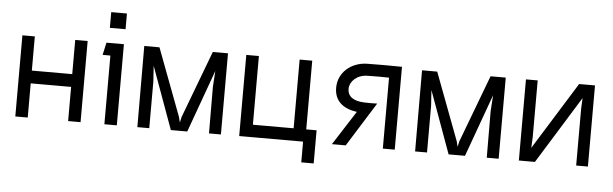

<svg xmlns="http://www.w3.org/2000/svg" viewBox="-49 -818 3535 1108"><g transform="rotate(5 1719.0 -264.0)"><path d="M434 -470H362V-272H128V-470H56V0H128V-198H362V0H434Z M555 -648V-557H646V-648ZM527 -398H572V0H644V-470H543Z M762 -470 763 0H832V-270L826 -361L957 0H1052L1183 -362L1177 -270L1178 0H1247V-470H1159L1012 -80L1005 -48L997 -80L850 -470Z M1426 -72V-470H1353V0H1723V120H1795V-72H1735V-470H1662V-72Z M2185 -411V0H2254V-480C2172 -481 2126 -481 2054 -480C1960 -479 1886 -415 1886 -327C1886 -249 1938 -209 2017 -198L1890 0H1970L2130 -256C2111 -255 2074 -255 2055 -256C1994 -258 1958 -281 1958 -327C1958 -368 1998 -410 2060 -411C2113 -412 2143 -412 2185 -411Z M2371 -470 2372 0H2441V-270L2435 -361L2566 0H2661L2792 -362L2786 -270L2787 0H2856V-470H2768L2621 -80L2614 -48L2606 -80L2459 -470Z M3373 -470H3281L3038 -79L3041 -140V-470H2973V0H3066L3308 -391L3305 -330V0H3373Z"/></g></svg>

Font: Kreadon Medium
Style: Regular
Weight: 500
Designer: kohakuno
Foundry: StudioGnu
Version: Version 1.000;Glyphs 3.1.2 (3151)